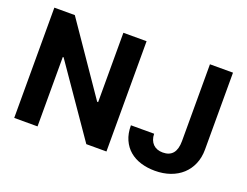

<svg xmlns="http://www.w3.org/2000/svg" viewBox="-112 -954 1530 1190"><g transform="rotate(20 652.5 -358.5)"><path d="M63.2 -727.3H198.2L512.1 -269.9H518.5V-727.3H671.5V0H538.7L222.3 -457.7H217V0H63.2ZM911.6 -204.5Q911.9 -182.9 918.5 -165.8Q925.1 -148.8 936.6 -137.1Q948.2 -125.4 964.5 -119.3Q980.8 -113.3 1001.1 -113.3Q1089.1 -113.3 1089.5 -220.2V-727.3H1241.5V-220.2Q1241.5 -167.6 1223.4 -125Q1205.3 -82.4 1172.6 -52.4Q1139.9 -22.4 1094.1 -6.2Q1048.3 9.9 993.3 9.9Q943.5 9.9 900.6 -3.2Q857.6 -16.3 826 -43Q794.4 -69.6 776.5 -109.9Q758.5 -150.2 758.5 -204.5Z"/></g></svg>

Font: Inter P
Style: Bold
Weight: 700
Designer: Rasmus Andersson
Foundry: rsms
Version: Version 3.018;git-588b23468